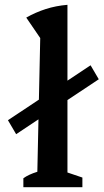

<svg xmlns="http://www.w3.org/2000/svg" viewBox="-20 -777 430 797"><path d="M77 0V-37Q88 -45 102 -51.5Q116 -58 135 -64L147 -619L89 -704Q128 -726 170 -739.5Q212 -753 260 -757V-61L322 -40V0ZM47 -220 13 -278 356 -506 390 -448Z"/></svg>

Font: Piazzolla Thin
Style: Bold
Weight: 700
Version: Version 2.005